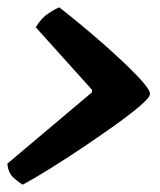

<svg xmlns="http://www.w3.org/2000/svg" viewBox="-35 -538 435 521"><path d="M27 -37Q17 -42 2 -55.5Q-13 -69 -15 -94L214 -287L215 -294L62 -464Q77 -489 96 -501.5Q115 -514 126 -518Q167 -486 210 -449.5Q253 -413 289.5 -379Q326 -345 349 -319.5Q372 -294 372 -283Q372 -274 346 -251.5Q320 -229 278 -199Q236 -169 189 -137.5Q142 -106 98.5 -79Q55 -52 27 -37Z"/></svg>

Font: Texturina 12pt Black
Style: Italic
Weight: 900
Italic angle: -11°
Designer: Guillermo Torres Carreño
Foundry: Omnibus-Type
Version: Version 1.002